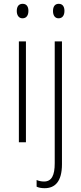

<svg xmlns="http://www.w3.org/2000/svg" viewBox="-20 -746 425 1007"><path d="M99 -726C76 -726 68 -709 68 -688C68 -667 78 -650 98 -650C119 -650 129 -666 129 -689C129 -709 121 -726 99 -726ZM258 -688C258 -667 267 -650 287 -650C308 -650 318 -666 318 -689C318 -709 310 -726 288 -726C266 -726 258 -709 258 -688ZM116 -529H79V0H116ZM214 241C268 241 305 207 305 115V-529H267V110C267 174 251 206 211 206C197 206 183 203 172 198V233C182 238 196 241 214 241Z"/></svg>

Font: Noto Sans Malayalam Condensed ExtraLight
Style: Regular
Weight: 200
Width: 3
Designer: Jelle Bosma - Monotype Design Team
Foundry: Monotype Imaging Inc.
Version: Version 2.104